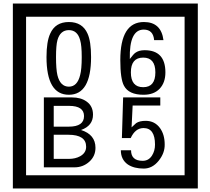

<svg xmlns="http://www.w3.org/2000/svg" viewBox="-20 -980 1195 1090"><path d="M1103 90H53V-960H1103ZM1028 15V-885H128V15ZM497 -656Q497 -442 371 -442Q244 -442 244 -656Q244 -744 265 -789Q294 -855 371 -855Q448 -855 477 -789Q497 -745 497 -656ZM444 -656Q444 -723 435 -752Q420 -809 371 -809Q322 -809 306 -752Q298 -723 298 -656Q298 -587 306 -553Q322 -488 371 -488Q419 -488 435 -554Q444 -587 444 -656ZM919 -569Q919 -511 886.5 -476.5Q854 -442 795 -442Q711 -442 684 -493Q663 -531 663 -639Q663 -855 797 -855Q895 -855 908 -752H855Q850 -812 796 -812Q713 -812 717 -645Q738 -673 748 -680Q768 -695 801 -695Q919 -695 919 -569ZM862 -569Q862 -653 793 -653Q723 -653 723 -569Q723 -485 793 -485Q862 -485 862 -569ZM522 -141Q522 -93 486.5 -61.5Q451 -30 403 -30H229V-427H388Q439 -427 471 -404Q508 -378 508 -329Q508 -266 440 -242Q522 -216 522 -141ZM457 -321Q457 -379 372 -379H285V-261H371Q457 -261 457 -321ZM469 -147Q469 -215 368 -215H285V-78H371Q408 -78 435 -93Q469 -112 469 -147ZM915 -160Q916 -111 880.5 -67Q845 -23 796 -23Q741 -23 706 -46Q666 -74 666 -127H724Q724 -67 790 -67Q824 -67 843 -97Q860 -124 860 -159Q860 -253 795 -253Q748 -253 722 -196H672L679 -427H890V-381H733L727 -257Q740 -269 753 -281Q772 -294 807 -294Q859 -294 889 -252Q915 -215 915 -160Z"/></svg>

Font: Unicode BMP Fallback SIL
Style: Regular
Weight: 400
Foundry: NRSI, SIL International
Version: Version 5.1 Based on Unicode 5.1